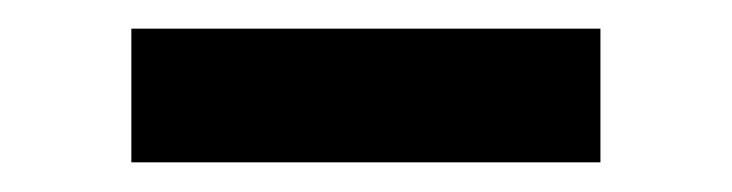

<svg xmlns="http://www.w3.org/2000/svg" viewBox="-20 -373 503 132"><path d="M392.8 -353.3V-261.4H70.3V-353.3Z"/></svg>

Font: InterMG Medium
Style: Regular
Weight: 500
Designer: Rasmus Andersson
Foundry: rsms
Version: Version 3.019;December 26, 2023;FontCreator 15.0.0.2955 64-b